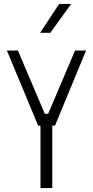

<svg xmlns="http://www.w3.org/2000/svg" viewBox="-20 -957 473 977"><path d="M260 -318H246V0H186V-318H174L15 -700H71L208 -378H225L362 -700H418ZM236 -790H184L281 -937H342Z"/></svg>

Font: Marvel
Style: Regular
Weight: 400
Designer: Carolina Trebol
Foundry: Carolina Trebol
Version: Version 1.001